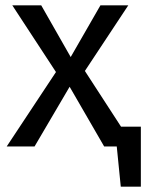

<svg xmlns="http://www.w3.org/2000/svg" viewBox="-20 -547 556 717"><path d="M26 -527H134L244 -334L297 -282L480 0H369L240 -223L189 -278ZM355 -527H459L297 -282L240 -223L109 0H5L189 -278L244 -334ZM380 -74H506V150H431L416 0H380Z"/></svg>

Font: Fira Sans Variable
Style: Regular
Weight: 400
Designer: Carrois Corporate & Edenspiekermann AG
Foundry: Carrois Corporate GbR & Edenspiekermann AG
Version: Version 4.202